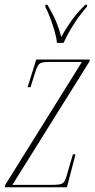

<svg xmlns="http://www.w3.org/2000/svg" viewBox="-32 -786 400 806"><path d="M-12 0 -10 -10 312 -526H177Q146 -526 136 -520Q126 -514 117 -486L96 -420H84L120 -536H345L343 -527L20 -10H187Q220 -10 230 -16Q240 -22 246 -42L274 -138H285L249 0ZM207 -606Q205 -628 197 -656Q189 -684 178.5 -711.5Q168 -739 158 -758L159 -766H167Q189 -729 202 -699Q215 -669 225 -631Q242 -662 266 -696.5Q290 -731 326 -766H334L333 -758Q301 -721 276 -681.5Q251 -642 235 -606Z"/></svg>

Font: Noto Serif Display ExtraCondensed Thin
Style: Italic
Weight: 100
Width: 2
Italic angle: -12°
Designer: Monotype Design Team
Foundry: Monotype Imaging Inc.
Version: Version 2.009